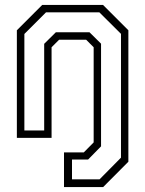

<svg xmlns="http://www.w3.org/2000/svg" viewBox="-20 -560 590 780"><path d="M240 200V59H320.5L360.5 18.5V-368L330 -398.5H220L189.5 -368V0H48.5V-437L151.5 -540H398.5L501.5 -437V97L399 200ZM272.5 168.5H384.5L471.5 80.5V-422.5L383.5 -510H167L79 -422V-30H159.5V-382L207 -429H343.5L390.5 -382.5V34.5L338 88H272.5Z"/></svg>

Font: Tourney Condensed Light
Style: Regular
Weight: 300
Width: 3
Designer: Tyler Finck
Foundry: Etcetera Type Co
Version: Version 1.010; ttfautohint (v1.8.3)